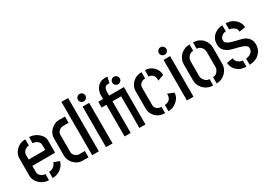

<svg xmlns="http://www.w3.org/2000/svg" viewBox="0 -1456 3073 2209"><g transform="rotate(-30 1537.0 -351.5)"><path d="M210 0Q168 0 136 -16Q104 -32 82.5 -55.5Q61 -79 50.5 -104Q40 -129 40 -148V-397Q40 -416 50.5 -441Q61 -466 82.5 -489.5Q104 -513 136 -528Q168 -543 209 -543V-461Q185 -461 166.5 -449Q148 -437 137 -420Q126 -403 126 -389V-322H346V-388Q346 -411 333 -427.5Q320 -444 300 -453Q280 -462 259 -462V-543Q298 -543 337 -524Q376 -505 402.5 -472.5Q429 -440 429 -398V-238H126V-148Q126 -136 136.5 -120Q147 -104 166 -92.5Q185 -81 210 -81ZM259 0V-82Q287 -82 307 -93.5Q327 -105 339.5 -121.5Q352 -138 356 -154L430 -126Q422 -94 399 -65Q376 -36 340.5 -18Q305 0 259 0Z M661 0Q620 0 589.5 -16Q559 -32 539 -56Q519 -80 509.5 -105Q500 -130 500 -148V-396Q500 -418 511 -443.5Q522 -469 543 -491Q564 -513 593 -527.5Q622 -542 659 -542H735V-458H659Q638 -458 621 -447.5Q604 -437 594 -421.5Q584 -406 584 -392V-150Q584 -136 595 -120.5Q606 -105 623.5 -94.5Q641 -84 660 -84H735V0ZM784 0V-708H873V0Z M968 0V-539H1055V0ZM1010 -584Q990 -584 975 -598.5Q960 -613 960 -633Q960 -653 975 -668Q990 -683 1010 -683Q1031 -683 1045.5 -668Q1060 -653 1060 -633Q1060 -613 1045.5 -598.5Q1031 -584 1010 -584Z M1215 0V-420H1152V-497H1215V-552Q1215 -569 1222 -593Q1229 -617 1244.5 -640.5Q1260 -664 1286 -680Q1312 -696 1352 -696H1388L1370 -619L1348 -618Q1326 -617 1315 -606Q1304 -595 1300 -580Q1296 -565 1296 -552V-496H1492V0H1411V-420H1296V0ZM1451 -557Q1431 -557 1416 -571.5Q1401 -586 1401 -607Q1401 -627 1416 -642Q1431 -657 1451 -657Q1471 -657 1486 -642Q1501 -627 1501 -607Q1501 -586 1486 -571.5Q1471 -557 1451 -557Z M1753 0Q1706 0 1673.5 -16Q1641 -32 1621.5 -56Q1602 -80 1593.5 -105Q1585 -130 1585 -148V-395Q1585 -416 1595 -441.5Q1605 -467 1625.5 -490Q1646 -513 1678 -528Q1710 -543 1753 -543V-460Q1727 -460 1708 -449Q1689 -438 1679.5 -422.5Q1670 -407 1670 -392V-148Q1670 -133 1680 -118Q1690 -103 1708.5 -93Q1727 -83 1753 -83ZM1797 1V-83Q1820 -83 1839 -92Q1858 -101 1870 -118Q1882 -135 1883 -159L1884 -182L1964 -151Q1965 -110 1940.5 -75.5Q1916 -41 1877.5 -20Q1839 1 1797 1ZM1872 -362V-386Q1870 -413 1859 -428.5Q1848 -444 1831.5 -451.5Q1815 -459 1798 -459V-543Q1841 -543 1876 -522.5Q1911 -502 1932 -468Q1953 -434 1953 -392Z M2043 0V-539H2130V0ZM2085 -584Q2065 -584 2050 -598.5Q2035 -613 2035 -633Q2035 -653 2050 -668Q2065 -683 2085 -683Q2106 -683 2120.5 -668Q2135 -653 2135 -633Q2135 -613 2120.5 -598.5Q2106 -584 2085 -584Z M2391 1Q2352 1 2320.5 -13Q2289 -27 2266.5 -50.5Q2244 -74 2231.5 -103Q2219 -132 2219 -162V-378Q2219 -408 2230.5 -437.5Q2242 -467 2264.5 -491Q2287 -515 2319 -529Q2351 -543 2391 -543V-459Q2364 -459 2345 -445.5Q2326 -432 2315.5 -411.5Q2305 -391 2305 -368V-171Q2305 -152 2316 -131.5Q2327 -111 2346.5 -97Q2366 -83 2391 -83ZM2437 1V-83Q2463 -83 2481.5 -96.5Q2500 -110 2510 -130.5Q2520 -151 2520 -170V-368Q2520 -390 2510.5 -411Q2501 -432 2482 -445.5Q2463 -459 2437 -459V-543Q2477 -543 2508.5 -529Q2540 -515 2562 -491Q2584 -467 2595 -437.5Q2606 -408 2606 -378V-162Q2606 -132 2594 -103Q2582 -74 2559.5 -50.5Q2537 -27 2506 -13Q2475 1 2437 1Z M2873 5V-77Q2893 -77 2915.5 -86Q2938 -95 2953.5 -113.5Q2969 -132 2969 -160Q2969 -183 2949.5 -197.5Q2930 -212 2898.5 -222Q2867 -232 2830.5 -240Q2794 -248 2761 -259Q2742 -266 2719.5 -280Q2697 -294 2680.5 -319.5Q2664 -345 2664 -386Q2664 -431 2681 -461.5Q2698 -492 2724 -511Q2750 -530 2778 -538Q2806 -546 2828 -546V-465Q2805 -465 2786.5 -454.5Q2768 -444 2757 -427.5Q2746 -411 2746 -391Q2746 -367 2767.5 -351.5Q2789 -336 2833 -324Q2877 -312 2942 -296Q2958 -293 2977 -284Q2996 -275 3013.5 -259.5Q3031 -244 3042.5 -220.5Q3054 -197 3054 -164Q3054 -112 3029.5 -74Q3005 -36 2964 -15.5Q2923 5 2873 5ZM2830 5Q2774 5 2736 -18Q2698 -41 2678.5 -75Q2659 -109 2659 -143L2741 -158Q2741 -135 2755 -116.5Q2769 -98 2790 -88Q2811 -78 2830 -77ZM2963 -383Q2963 -414 2945.5 -431.5Q2928 -449 2906.5 -457Q2885 -465 2872 -465V-546Q2924 -546 2962.5 -523Q3001 -500 3022.5 -466Q3044 -432 3044 -396Z"/></g></svg>

Font: Stick No Bills Medium
Style: Regular
Weight: 500
Version: Version 2.000